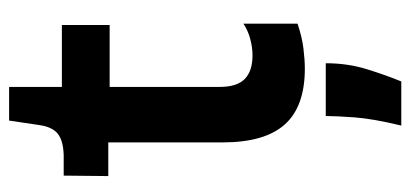

<svg xmlns="http://www.w3.org/2000/svg" viewBox="-260 -419 902 422"><g transform="rotate(-90 191.0 -208.0)"><path d="M251 11Q168 11 128.5 -33Q89 -77 89 -170V-421H15L16 -519H61Q93 -520 108 -532Q123 -544 127 -572L137 -639H211V-523H347V-418H211V-176Q211 -138 228.5 -121Q246 -104 280 -104Q298 -104 316.5 -109Q335 -114 350 -124V-5Q320 5 295 8Q270 11 251 11ZM126 223Q141 161 144 120.5Q147 80 147 57H263Q263 105 250 147Q237 189 223 223Z"/></g></svg>

Font: Bricolage Grotesque 28pt SemiBold
Style: Regular
Weight: 600
Version: Version 1.001;gftools[0.9.33.dev8+g029e19f]